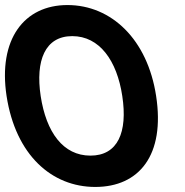

<svg xmlns="http://www.w3.org/2000/svg" viewBox="-42 -732 733 760"><path d="M-16 -352C20 -118 163 8 335 8C509 8 612 -118 576 -352C542 -576 399 -712 225 -712C53 -712 -50 -576 -16 -352ZM119 -352C98 -492 136 -589 244 -589C352 -589 421 -492 442 -352C464 -208 424 -116 316 -116C208 -116 141 -208 119 -352Z"/></svg>

Font: Ampere
Style: RevIta
Weight: 400
Version: Version 1